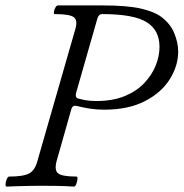

<svg xmlns="http://www.w3.org/2000/svg" viewBox="-20 -686 678 709"><path d="M5 3Q0 3 0.5 -6Q1 -15 5 -24.5Q9 -34 14 -34Q66 -34 87.5 -45.5Q109 -57 118 -91L258 -578Q268 -611 252.5 -622.5Q237 -634 182 -634Q178 -634 179 -642Q180 -650 184.5 -658Q189 -666 194 -666H358Q449 -666 499.5 -654.5Q550 -643 575 -624Q609 -599 623.5 -563.5Q638 -528 638 -496Q638 -443 607 -393.5Q576 -344 515 -312.5Q454 -281 365 -281Q337 -281 314 -284.5Q291 -288 262 -295Q249 -298 244 -285L189 -91Q180 -57 195 -45.5Q210 -34 263 -34Q267 -34 266 -24.5Q265 -15 261.5 -6Q258 3 253 3Q222 1 191 0.5Q160 0 129 0Q108 0 87.5 0.5Q67 1 46.5 1.5Q26 2 5 3ZM336 -313Q396 -313 440 -331Q484 -349 512.5 -379Q541 -409 555 -444Q569 -479 569 -513Q569 -575 521 -604.5Q473 -634 357 -634Q345 -634 340 -619L261 -343Q257 -328 266 -323Q280 -319 296 -316Q312 -313 336 -313Z"/></svg>

Font: Junicode VF
Style: Italic
Weight: 400
Italic angle: -11°
Designer: Peter S. Baker
Version: Version 2.209